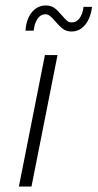

<svg xmlns="http://www.w3.org/2000/svg" viewBox="-20 -681 356 701"><path d="M144 -480H190L95 0H49ZM182 -603Q172 -615 163.5 -622Q155 -629 145 -629Q129 -629 117.5 -613Q106 -597 103 -569H73Q76 -612 96.5 -636.5Q117 -661 147 -661Q166 -661 178.5 -652Q191 -643 205 -626Q218 -611 225 -605Q232 -599 242 -599Q259 -599 270.5 -614.5Q282 -630 285 -656H316Q311 -615 291 -590.5Q271 -566 241 -566Q223 -566 210 -575.5Q197 -585 182 -603Z"/></svg>

Font: Montserrat Ace
Style: Light Italic
Weight: 300
Italic angle: -11.3°
Designer: Julieta Ulanovsky
Foundry: Julieta Ulanovsky
Version: Version 1